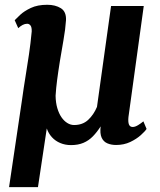

<svg xmlns="http://www.w3.org/2000/svg" viewBox="-20 -582 654 784"><path d="M135 182H17L70 -175Q76.5 -222.5 84 -268Q91.5 -313.5 98.2 -359.2Q105 -405 109.5 -453.5Q110 -471 104.5 -478Q99 -485 91 -485Q81.5 -485 72.5 -480.2Q63.5 -475.5 54.5 -467L40 -499.5Q46.5 -506.5 62.5 -521.5Q78.5 -536.5 105.8 -549.5Q133 -562.5 173 -562.5Q206 -562.5 228.5 -548.5Q251 -534.5 249.5 -499.5Q247 -462 239.2 -418.2Q231.5 -374.5 224.5 -332Q221 -310 218.2 -291Q215.5 -272 213.2 -255Q211 -238 209.5 -222.5Q208 -207 207 -191Q207.5 -162.5 214 -140.5Q220.5 -118.5 231 -103.2Q241.5 -88 254.8 -79.8Q268 -71.5 282.5 -71.5Q317.5 -71.5 340 -92.5Q362.5 -113.5 376 -145.5L433.5 -557.5H567L504.5 -104Q502.5 -84 506.5 -73.8Q510.5 -63.5 522 -63.5Q531.5 -63.5 543.8 -71Q556 -78.5 565.5 -86.5L578.5 -55.5Q572.5 -46 555 -30.2Q537.5 -14.5 511.8 -2.2Q486 10 454 10Q434 10 418.2 3.2Q402.5 -3.5 395 -20Q387.5 -36.5 391 -66Q376.5 -43 359.5 -25.5Q342.5 -8 320.8 1.2Q299 10.5 270 10.5Q246.5 10.5 226.5 2.2Q206.5 -6 192.2 -21.5Q178 -37 171 -57.5Z"/></svg>

Font: Merriweather 28pt
Style: Bold Italic
Weight: 700
Italic angle: -7.8°
Version: Version 2.101